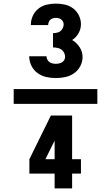

<svg xmlns="http://www.w3.org/2000/svg" viewBox="-20 -875 616 1065"><path d="M289 -442Q316 -442 342 -447.5Q368 -453 390.5 -468.5Q413 -484 425.5 -508.5Q438 -533 438 -559Q438 -588 421.5 -613.5Q405 -639 380 -653Q402 -667 415.5 -690.5Q429 -714 429 -741Q429 -766 417.5 -789.5Q406 -813 385.5 -828.5Q365 -844 340 -849.5Q315 -855 289 -855Q264 -855 238.5 -849Q213 -843 192.5 -826.5Q172 -810 161.5 -786Q151 -762 151 -736H247Q247 -747 252.5 -757Q258 -767 268.5 -771.5Q279 -776 289 -776Q300 -776 310 -772.5Q320 -769 326.5 -760Q333 -751 333 -740Q333 -726 324.5 -713Q316 -700 302.5 -695.5Q289 -691 274 -691V-612Q290 -612 305.5 -607.5Q321 -603 331 -589.5Q341 -576 341 -560Q341 -547 333 -537.5Q325 -528 313 -524.5Q301 -521 289 -521Q277 -521 265 -525Q253 -529 245.5 -540Q238 -551 238 -563H142Q142 -536 154 -511Q166 -486 188 -470Q210 -454 236 -448Q262 -442 289 -442ZM56 -299H520V-381H56ZM283 170H380V88H429V8H380V-234H262L143 8V88H283ZM232 8 283 -95V8Z"/></svg>

Font: Iosevka Sparkle Heavy
Style: Regular
Weight: 900
Designer: Belleve Invis
Foundry: Belleve Invis
Version: Version 4.5.0; ttfautohint (v1.8.3)